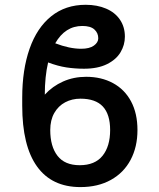

<svg xmlns="http://www.w3.org/2000/svg" viewBox="-20 -759 655 789"><path d="M544.9 -224.6Q544.9 -155.3 516.8 -102.3Q488.8 -49.3 435.8 -19.8Q382.8 9.8 310.5 9.8Q192.9 9.8 132.1 -75Q71.3 -159.7 71.3 -325.2V-357.4Q71.3 -472.7 101.6 -558.8Q131.8 -645 190.4 -692.1Q249 -739.3 332 -739.3Q379.4 -739.3 416 -723.6Q452.6 -708 472.9 -678.2Q493.2 -648.4 493.2 -608.4Q493.2 -574.2 475.3 -544.2Q457.5 -514.2 419.7 -495.4Q381.8 -476.6 325.2 -476.6Q288.6 -476.6 253.2 -481.9Q217.8 -487.3 177.7 -502.4Q164.1 -444.3 164.1 -370.1Q195.8 -404.8 239.3 -424.1Q282.7 -443.4 334 -443.4Q396.5 -443.4 444.3 -417.5Q492.2 -391.6 518.6 -342.3Q544.9 -293 544.9 -224.6ZM186.5 -224.6Q186.5 -157.2 216.3 -118.7Q246.1 -80.1 307.6 -80.1Q370.1 -80.1 401.4 -118.9Q432.6 -157.7 432.6 -224.6Q432.6 -289.1 402.6 -321.3Q372.6 -353.5 310.5 -353.5Q275.9 -353.5 247.8 -338.6Q219.7 -323.7 203.1 -294.7Q186.5 -265.6 186.5 -224.6ZM313.5 -558.6Q347.7 -558.6 365.7 -571.5Q383.8 -584.5 383.8 -601.6Q383.8 -623.5 367.9 -637.9Q352.1 -652.3 318.4 -652.3Q247.6 -652.3 207 -581.1Q265.6 -558.6 313.5 -558.6Z"/></svg>

Font: Pretendard Std Medium
Style: Regular
Weight: 500
Designer: Base glyphs from Inter by Rasmus Andersson; Hangeul glyphs from Noto Sans CJK(Source Han Sans) by Jang Soo-young and Kan
Foundry: Kil Hyung-jin
Version: Version 1.309